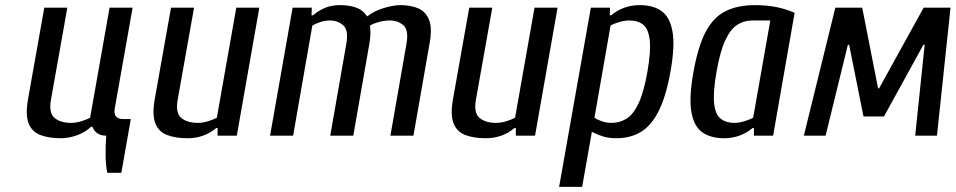

<svg xmlns="http://www.w3.org/2000/svg" viewBox="-20 -530 3735 750"><path d="M399 145Q393 115 392.5 76Q392 37 395 0Q373 0 359.5 -10Q346 -20 341 -35H336Q313 -13 280.5 -1.5Q248 10 218 10Q171 10 138 -2.5Q105 -15 92 -47.5Q79 -80 89 -140L153 -500H243L179 -140Q170 -88 193.5 -69Q217 -50 258 -50Q277 -50 298 -56.5Q319 -63 332 -70L408 -500H498L428 -105Q422 -65 461 -65H491L454 145Z M713 10Q666 10 633 -2.5Q600 -15 587 -47.5Q574 -80 584 -140L648 -500H738L674 -140Q665 -88 688.5 -69Q712 -50 753 -50Q772 -50 793 -56.5Q814 -63 827 -70L903 -500H993L905 0H830V-30H825Q777 10 713 10Z M1035 0 1123 -500H1198L1197 -470H1202Q1225 -489 1250 -499.5Q1275 -510 1309 -510Q1343 -510 1370.5 -500.5Q1398 -491 1414 -466Q1443 -488 1480.5 -499Q1518 -510 1544 -510Q1584 -510 1613.5 -497.5Q1643 -485 1656 -452.5Q1669 -420 1658 -360L1595 0H1505L1568 -360Q1577 -413 1555.5 -431.5Q1534 -450 1504 -450Q1482 -450 1460 -444Q1438 -438 1425 -430Q1427 -419 1427 -401Q1427 -383 1423 -360L1360 0H1270L1333 -360Q1342 -413 1320.5 -431.5Q1299 -450 1269 -450Q1250 -450 1231.5 -444Q1213 -438 1200 -430L1125 0Z M1878 10Q1831 10 1798 -2.5Q1765 -15 1752 -47.5Q1739 -80 1749 -140L1813 -500H1903L1839 -140Q1830 -88 1853.5 -69Q1877 -50 1918 -50Q1937 -50 1958 -56.5Q1979 -63 1992 -70L2068 -500H2158L2070 0H1995V-30H1990Q1942 10 1878 10Z M2164 200 2288 -500H2363L2362 -470H2367Q2415 -510 2479 -510Q2532 -510 2564.5 -486.5Q2597 -463 2607 -406.5Q2617 -350 2599 -250Q2581 -150 2551.5 -93.5Q2522 -37 2481.5 -13.5Q2441 10 2388 10Q2358 10 2335.5 3Q2313 -4 2292 -15L2254 200ZM2368 -50Q2401 -50 2427.5 -66.5Q2454 -83 2474.5 -126.5Q2495 -170 2509 -250Q2523 -330 2518 -373.5Q2513 -417 2492.5 -433.5Q2472 -450 2439 -450Q2420 -450 2399 -444Q2378 -438 2365 -430L2302 -70Q2312 -63 2330.5 -56.5Q2349 -50 2368 -50Z M2808 10Q2756 10 2723 -13.5Q2690 -37 2680.5 -93.5Q2671 -150 2689 -250Q2707 -350 2737 -406.5Q2767 -463 2814.5 -486.5Q2862 -510 2929 -510Q2974 -510 3012 -502.5Q3050 -495 3084 -480L3000 0H2925V-30H2920Q2872 10 2808 10ZM2848 -50Q2867 -50 2888 -56.5Q2909 -63 2922 -70L2989 -450H2919Q2887 -450 2860.5 -433.5Q2834 -417 2813.5 -373.5Q2793 -330 2779 -250Q2765 -170 2769.5 -126.5Q2774 -83 2795 -66.5Q2816 -50 2848 -50Z M3120 0 3243 -500H3348L3410 -185H3414L3588 -500H3693L3640 0H3555L3592 -355H3587L3433 -75H3353L3297 -355H3292L3205 0Z"/></svg>

Font: Cuprum
Style: Italic
Weight: 400
Italic angle: -10°
Designer: Jovanny Lemonad
Foundry: Jovanny Lemonad
Version: Version 3.000